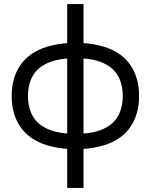

<svg xmlns="http://www.w3.org/2000/svg" viewBox="-20 -720 738 940"><path d="M661 -250Q661 -298 648.5 -338.5Q636 -379 611.5 -411Q587 -443 549.5 -465Q512 -487 462 -498.5Q412 -510 350 -510Q287 -510 237 -498.5Q187 -487 149.5 -465Q112 -443 87 -411Q62 -379 49.5 -338.5Q37 -298 37 -250Q37 -202 49.5 -161.5Q62 -121 87 -89Q112 -57 149.5 -35Q187 -13 237 -1.5Q287 10 350 10Q412 10 462 -1.5Q512 -13 549.5 -35Q587 -57 611.5 -89Q636 -121 648.5 -161.5Q661 -202 661 -250ZM117 -250Q117 -308 141 -349.5Q165 -391 216.5 -413Q268 -435 350 -435Q431 -435 482 -413Q533 -391 557 -349.5Q581 -308 581 -250Q581 -192 557 -150.5Q533 -109 482 -87Q431 -65 350 -65Q268 -65 216.5 -87Q165 -109 141 -150.5Q117 -192 117 -250ZM389 200V-700H309V200Z"/></svg>

Font: Syne
Style: Regular
Weight: 400
Designer: Lucas Descroix
Foundry: Bonjour Monde
Version: Version 2.200